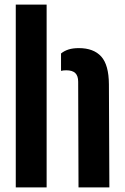

<svg xmlns="http://www.w3.org/2000/svg" viewBox="-20 -820 545 840"><path d="M49 0V-800H184V0ZM323.5 0 322 -462.5Q322 -488 309.5 -500.2Q297 -512.5 269.5 -512.5Q257.5 -512.5 247 -510V-586Q261 -597.5 279.8 -603.5Q298.5 -609.5 325 -609.5Q389.5 -609.5 422.8 -572.8Q456 -536 456.5 -451L458.5 0Z"/></svg>

Font: Big Shoulders Stencil Text Thin ExtraBold
Style: Regular
Weight: 800
Version: Version 2.001